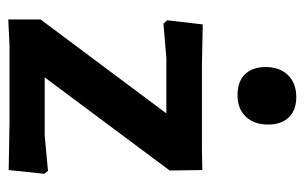

<svg xmlns="http://www.w3.org/2000/svg" viewBox="-156 -577 736 464"><g transform="rotate(90 212.0 -345.0)"><path d="M215 -693Q246 -693 263.5 -675Q281 -657 281 -625Q281 -591 262 -571Q243 -551 210 -551Q177 -551 159.5 -569Q142 -587 142 -619Q142 -653 161.5 -673Q181 -693 215 -693ZM39 -467 138 -465H340L391 -466L392 -387L167 -85H308L393 -93L400 -84L391 2L275 0H91L27 3V-75L254 -379H120L37 -372L29 -381Z"/></g></svg>

Font: Alegreya Sans SC
Style: Bold
Weight: 700
Designer: Juan Pablo del Peral
Foundry: Huerta Tipografica
Version: Version 2.007